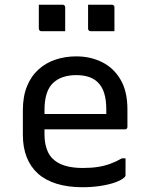

<svg xmlns="http://www.w3.org/2000/svg" viewBox="-20 -781 640 812"><path d="M302.6 -542.6Q362.5 -542.6 411.4 -518.3Q460.4 -494 489.6 -444.6Q518.9 -395.2 518.9 -318.3V-244.6Q518.9 -241.6 517.6 -239.1Q516.3 -236.6 514.1 -235.3Q511.9 -234 508.3 -234H248.5Q232.1 -234 215.3 -234Q198.4 -234 182 -234H152.2L139.4 -298.8H429.5Q429.5 -304 429.5 -308.9Q429.5 -313.7 429.5 -318.9Q429.5 -358.5 420.7 -386.8Q411.9 -415.1 393.8 -432.6Q378 -448.4 355.1 -455.8Q332.2 -463.3 302.6 -463.3Q238.3 -463.3 203.2 -428.8Q168.2 -394.4 168.2 -315.9V-211.2Q168.2 -189.1 172.2 -170.4Q176.1 -151.7 183.5 -136.6Q191 -121.6 202.1 -110.5Q222.3 -90.2 254.4 -80.4Q286.5 -70.6 330.2 -70.6Q366.2 -70.6 394 -75Q421.7 -79.4 446.5 -88.4Q471.2 -97.4 495.6 -111.4H510.9Q510.9 -92.8 510.9 -74.8Q510.9 -56.8 510.9 -40.1Q510.9 -38.1 510.2 -36.1Q509.5 -34.1 507.5 -32.1Q495.2 -19.9 468.1 -10Q441 -0.2 404.9 5.3Q368.8 10.8 329.2 10.8Q267.5 10.8 219.9 -3.8Q172.4 -18.4 140.7 -46.7Q109.1 -75.1 92.9 -116.3Q76.7 -157.5 76.7 -210.8V-314.8Q76.7 -373.3 94.2 -416.2Q111.6 -459 142.9 -487.2Q174.2 -515.5 215.3 -529.1Q256.4 -542.6 302.6 -542.6ZM144.2 -761Q168.9 -761 194.4 -761Q219.9 -761 244.7 -761Q248.7 -761 250.7 -759.5Q252.7 -758 254.2 -756Q255.7 -754 255.7 -750V-649Q230.9 -649 205.4 -649Q179.9 -649 155.2 -649Q152.2 -649 149.7 -650.5Q147.2 -652 145.7 -654.5Q144.2 -657 144.2 -660ZM352.5 -761Q377.2 -761 402.7 -761Q428.2 -761 453 -761Q457 -761 459 -759.5Q461 -758 462.5 -756Q464 -754 464 -750V-649Q439.2 -649 413.7 -649Q388.2 -649 363.5 -649Q360.5 -649 358 -650.5Q355.5 -652 354 -654.5Q352.5 -657 352.5 -660Z"/></svg>

Font: Recursive Sans Linear Light
Style: Regular
Weight: 300
Version: Version 1.085